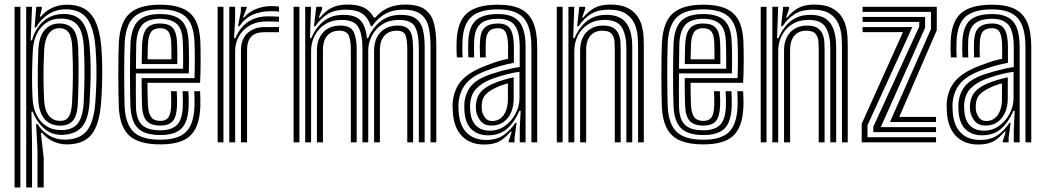

<svg xmlns="http://www.w3.org/2000/svg" viewBox="-20 -630 4628 850"><path d="M146 200V37.5L139.8 -80.8H146Q164.8 -49.5 196.8 -30.6Q228.8 -11.8 265.8 -11.8Q332 -11.8 363.8 -50.2Q395.5 -88.8 402 -176.2Q405.2 -221.5 406.4 -261.2Q407.5 -301 406.8 -339.5Q406 -378 402.8 -419.5Q395.8 -507.5 365.2 -548.1Q334.8 -588.8 270 -588.8Q228.2 -588.8 193.8 -566.4Q159.2 -544 139.2 -508.2H133.2L140.5 -600H165V-591.5L156.2 -556.5H161.2Q181.5 -581.8 211.2 -595.5Q241 -609.2 275.5 -609.2Q349.8 -609.2 385.1 -564Q420.5 -518.8 428.8 -419.2Q431.8 -379 432.4 -340Q433 -301 431.9 -261.1Q430.8 -221.2 427.8 -177.8Q420.5 -78.8 385.4 -34.8Q350.2 9.2 275.8 9.2Q243.8 9.2 215.4 -4Q187 -17.2 167 -41.5H161L173.5 69.8V200ZM44.5 200V-600H70.2V200ZM96 200V-600H121.8L115.8 -451.5H121.8Q134.5 -501.5 171 -534.9Q207.5 -568.2 262.8 -568.2Q317 -568.2 344 -533.4Q371 -498.5 377.2 -419.5Q380.5 -378.8 381.1 -340.5Q381.8 -302.2 380.5 -262.4Q379.2 -222.5 376.5 -176.5Q371 -99.2 341.8 -67Q312.5 -34.8 255.2 -33Q209.5 -31.8 175.9 -60.9Q142.2 -90 125 -136H119.2L121.8 4V200ZM250.8 -54Q301.2 -54 324.2 -83.4Q347.2 -112.8 350.5 -177Q353.5 -234.2 354 -293.5Q354.5 -352.8 351.5 -418.2Q348 -487.5 324.1 -517.6Q300.2 -547.8 249.5 -547.8Q211.5 -547.8 184.5 -529.1Q157.5 -510.5 142.6 -479.2Q127.8 -448 125.5 -410Q123.2 -365.8 122.4 -325.9Q121.5 -286 122.1 -250.9Q122.8 -215.8 124.8 -185Q127.8 -147.8 143.4 -118.1Q159 -88.5 186.2 -71.2Q213.5 -54 250.8 -54ZM247 -73.8Q201.8 -73.8 177.1 -103.2Q152.5 -132.8 149.8 -184.8Q147.8 -221.8 147.2 -259.2Q146.8 -296.8 147.5 -334.5Q148.2 -372.2 149.8 -410.5Q152.8 -469 178 -497.5Q203.2 -526 242.8 -526Q282.5 -526 302.9 -501.9Q323.2 -477.8 326 -419.2Q327.5 -380.8 327.9 -342.1Q328.2 -303.5 327.5 -262.8Q326.8 -222 325 -177.5Q322.8 -120.5 303.9 -97.1Q285 -73.8 247 -73.8ZM247 -94.8Q273 -94.8 285 -114.2Q297 -133.8 299.2 -178.2Q302.5 -244.5 302.8 -300.8Q303 -357 300 -419.2Q298 -464.5 284.6 -484.9Q271.2 -505.2 242.8 -505.2Q212.2 -505.2 195.2 -479.9Q178.2 -454.5 175.5 -410Q173.8 -376.2 173 -338.2Q172.2 -300.2 172.9 -261Q173.5 -221.8 175.5 -184Q177.8 -142.5 196 -118.6Q214.2 -94.8 247 -94.8Z M690 9.2Q595.5 9.2 553.1 -28.9Q510.8 -67 506 -154.2Q505 -178 504.4 -216.9Q503.8 -255.8 503.8 -299.2Q503.8 -342.8 504.4 -381.4Q505 -420 506.2 -443.2Q511.8 -533.8 555.1 -571.5Q598.5 -609.2 688.5 -609.2Q779.2 -609.2 820.9 -572.2Q862.5 -535.2 866.8 -448.5Q867.5 -429.5 867.9 -407.5Q868.2 -385.5 868.2 -361.5Q868.2 -337.5 867.6 -312.6Q867 -287.8 865.8 -263.5H633Q633 -244.8 633.2 -225.5Q633.5 -206.2 634 -190.2Q634.5 -174.2 634.8 -164.5Q637 -127.8 649.4 -111.2Q661.8 -94.8 690 -94.8Q714.2 -94.8 725.1 -109.6Q736 -124.5 737.8 -160.8Q738.2 -170.2 738 -187Q737.8 -203.8 736.8 -226.2H762.5Q763.8 -204.2 764 -187Q764.2 -169.8 763.5 -159.5Q761.5 -113 744.5 -93.5Q727.5 -74 690 -74Q648.5 -74 629.8 -94.1Q611 -114.2 608.8 -161.5Q608.2 -175.5 607.9 -195.4Q607.5 -215.2 607.2 -238.2Q607 -261.2 607 -284.2H841Q841.8 -304.5 842.1 -325.9Q842.5 -347.2 842.5 -368.5Q842.5 -389.8 842.1 -409.8Q841.8 -429.8 840.8 -447.2Q837.2 -524 801.5 -556.2Q765.8 -588.5 688.5 -588.5Q610.5 -588.5 573.6 -555Q536.8 -521.5 532 -441.8Q530.8 -417.5 530.2 -378.2Q529.8 -339 529.8 -295.9Q529.8 -252.8 530.4 -215.2Q531 -177.8 531.8 -157Q536 -80 571.8 -45.8Q607.5 -11.5 690 -11.5Q767.5 -11.5 802.4 -44.9Q837.2 -78.2 840.8 -155.5Q841.2 -166.5 841.2 -178.5Q841.2 -190.5 840.9 -202.8Q840.5 -215 839.8 -226.2H865.8Q866.5 -210.5 867 -191.1Q867.5 -171.8 866.8 -154.5Q862.5 -66.5 821.6 -28.6Q780.8 9.2 690 9.2ZM690 -32.2Q623 -32.2 592.1 -61Q561.2 -89.8 557.5 -157.8Q556.5 -179.5 556 -217Q555.5 -254.5 555.5 -297.4Q555.5 -340.2 556 -378.6Q556.5 -417 557.8 -440.2Q562 -508.8 592.4 -538.2Q622.8 -567.8 688.5 -567.8Q751.5 -567.8 781.8 -540.4Q812 -513 815 -446.5Q816 -428.2 816.4 -405.5Q816.8 -382.8 816.8 -357.2Q816.8 -331.8 815.8 -305H581.5Q581.2 -260.8 581.4 -227Q581.5 -193.2 581.8 -159.8Q582.8 -102.5 607.6 -77.9Q632.5 -53.2 690 -53.2Q737.5 -53.2 762 -75.5Q786.5 -97.8 789.2 -157Q789.8 -171.8 789.5 -189.1Q789.2 -206.5 788.2 -226.2H814Q815 -208.5 815.4 -190.8Q815.8 -173 815 -156.2Q812 -89.5 783.1 -60.9Q754.2 -32.2 690 -32.2ZM581.8 -325.8H790.5Q790.8 -349.5 790.8 -370.9Q790.8 -392.2 790.4 -411.2Q790 -430.2 789.2 -446Q786.8 -504.5 760.9 -525.6Q735 -546.8 688.5 -546.8Q636.5 -546.8 611.8 -522.1Q587 -497.5 583.2 -438.5Q583 -426.5 582.5 -394.9Q582 -363.2 581.8 -325.8ZM607.2 -346.5Q607.5 -362 607.8 -378.8Q608 -395.5 608.4 -410.8Q608.8 -426 609.2 -437Q612.2 -485.2 630.6 -505.6Q649 -526 688.5 -526Q727.5 -526 744.6 -506.8Q761.8 -487.5 763.5 -443.5Q764 -433 764.5 -417.2Q765 -401.5 765 -383.1Q765 -364.8 764.8 -346.5ZM633.2 -367.2H738.8Q739 -381.8 738.9 -396.1Q738.8 -410.5 738.4 -422.8Q738 -435 737.8 -442.5Q736.2 -476.2 724.9 -490.8Q713.5 -505.2 688.5 -505.2Q661.8 -505.2 649.5 -489.4Q637.2 -473.5 635 -435.8Q634.8 -427 634.4 -416.8Q634 -406.5 633.8 -394.2Q633.5 -382 633.2 -367.2Z M995 0V-600H1020.8V-538L1016 -461.2H1022Q1043.8 -511.5 1080.1 -534.6Q1116.5 -557.8 1167.5 -557.8Q1181 -557.8 1195 -557.1Q1209 -556.5 1215.2 -556V-533.5Q1207.8 -534 1192.4 -534.6Q1177 -535.2 1162.8 -535.2Q1116.2 -535.2 1084.6 -516.5Q1053 -497.8 1037 -468Q1021 -438.2 1021 -405.2V0ZM943.5 0V-600H969.2V0ZM1046.8 0V-407.5Q1046.8 -457.2 1076.1 -483.8Q1105.5 -510.2 1151 -510.2Q1167.2 -510.2 1183.8 -510.2Q1200.2 -510.2 1215.2 -510.2V-487.5Q1200.5 -487.8 1183.2 -487.6Q1166 -487.5 1151 -487.5Q1111.2 -487.5 1092.5 -467.9Q1073.8 -448.2 1073.8 -410.2V0ZM1033.8 -514 1046.5 -580.2V-600H1072L1072.5 -596L1055.8 -552.5H1060.5Q1079.2 -576.2 1112.2 -589.6Q1145.2 -603 1179.5 -603Q1187.2 -603 1196.9 -602.5Q1206.5 -602 1215.2 -600.8V-578.5Q1207.8 -579.5 1199.4 -580Q1191 -580.5 1181.2 -580.5Q1134.8 -580.5 1099.6 -565.2Q1064.5 -550 1040 -514Z M1886 0V-423.2Q1886 -473.2 1877.5 -510Q1869 -546.8 1843.2 -567Q1817.5 -587.2 1765.2 -587.2Q1719 -587.2 1685.2 -568.4Q1651.5 -549.5 1627.2 -514H1622Q1609.2 -552.5 1583.5 -569.9Q1557.8 -587.2 1509.5 -587.2Q1463.2 -587.2 1432 -568.6Q1400.8 -550 1376.2 -514H1370L1380.2 -600H1405.8L1406.2 -590.2L1391 -552.5H1396.8Q1420.5 -581 1448.1 -595.4Q1475.8 -609.8 1517.8 -609.8Q1564 -609.8 1591 -596.4Q1618 -583 1635 -552.5H1641.8Q1667 -582 1700 -595.9Q1733 -609.8 1773.5 -609.8Q1832.8 -609.8 1862.4 -587.4Q1892 -565 1901.8 -524.2Q1911.5 -483.5 1911.5 -428.2V0ZM1279.8 0V-600H1305.5V0ZM1383 0V-407.5Q1383 -440.2 1395.4 -464.9Q1407.8 -489.5 1430.9 -503.1Q1454 -516.8 1486 -516.8Q1532.2 -516.8 1545.6 -488.8Q1559 -460.8 1559 -413.2V0H1533.2V-411.8Q1533.2 -451.5 1523.8 -472.9Q1514.2 -494.2 1482.2 -494.2Q1459.8 -494.2 1443.5 -484.4Q1427.2 -474.5 1418.5 -455.9Q1409.8 -437.2 1409.8 -410.2V0ZM1331.2 0V-600H1357L1352.2 -461.2H1358.2Q1379.5 -511 1414.9 -537.9Q1450.2 -564.8 1502 -564.2Q1553.2 -564 1575.9 -539.8Q1598.5 -515.5 1604.8 -461.2H1609.8Q1631.2 -511 1667.8 -537.9Q1704.2 -564.8 1755.8 -564.2Q1799 -564 1821.5 -547.5Q1844 -531 1852 -499.4Q1860 -467.8 1860 -421.5V0H1834.2V-418.2Q1834.2 -477.8 1818.2 -509.8Q1802.2 -541.8 1746.2 -541.8Q1703 -541.8 1672.5 -522.2Q1642 -502.8 1626.1 -471.6Q1610.2 -440.5 1610.2 -405.2V0H1584.5V-418.2Q1584.5 -477.8 1566.5 -509.8Q1548.5 -541.8 1492.5 -541.8Q1449 -541.8 1418.8 -522.2Q1388.5 -502.8 1372.9 -471.6Q1357.2 -440.5 1357.2 -405.2V0ZM1636.2 0V-407.5Q1636.2 -440.2 1648.9 -464.9Q1661.5 -489.5 1684.8 -503.1Q1708 -516.8 1740 -516.8Q1770.8 -516.8 1785.4 -503.9Q1800 -491 1804.4 -467.8Q1808.8 -444.5 1808.8 -413.2V0H1783V-411.8Q1783 -451.2 1775.6 -472.8Q1768.2 -494.2 1736 -494.2Q1713.8 -494.2 1697 -484.4Q1680.2 -474.5 1671 -455.9Q1661.8 -437.2 1661.8 -410.2V0Z M2332.5 0V-421.8Q2332.5 -511 2298.4 -549.8Q2264.2 -588.5 2185 -588.5Q2103.5 -588.5 2067 -555.8Q2030.5 -523 2027.5 -447.5Q2026.8 -431 2026.8 -412.5Q2026.8 -394 2028.2 -375.8H2002.5Q2001.2 -395 2001 -411.5Q2000.8 -428 2001.5 -448.5Q2005 -535.2 2048 -572.2Q2091 -609.2 2185 -609.2Q2247.2 -609.2 2285.2 -590.2Q2323.2 -571.2 2340.8 -530Q2358.2 -488.8 2358.2 -421.8V0ZM2149 -51.5Q2186.2 -51.5 2215.8 -72.8Q2245.2 -94 2262.5 -126.9Q2279.8 -159.8 2279.8 -194.8V-312.2Q2253.8 -309 2221.5 -300.6Q2189.2 -292.2 2158.2 -280.8Q2113 -263.5 2088.2 -237.2Q2063.5 -211 2061 -165.2Q2060.8 -157.5 2061.2 -149.8Q2061.8 -142 2062.2 -136Q2065.5 -95 2088.1 -73.2Q2110.8 -51.5 2149 -51.5ZM2155.5 -74Q2125 -74 2108.6 -93.4Q2092.2 -112.8 2087.8 -138.2Q2087.2 -143.5 2086.8 -151Q2086.2 -158.5 2086.5 -163Q2089.2 -200.5 2108.5 -222.9Q2127.8 -245.2 2166 -261Q2185.2 -269 2208.6 -276.1Q2232 -283.2 2254.2 -287.8V-192.5Q2254.2 -160 2242.9 -133Q2231.5 -106 2209.4 -90Q2187.2 -74 2155.5 -74ZM2159.2 -94.2Q2181.8 -94.2 2197.2 -107.1Q2212.8 -120 2220.6 -141.8Q2228.5 -163.5 2228.5 -190.2V-261Q2210.5 -256 2197 -251Q2183.5 -246 2174.5 -241.2Q2141.5 -225.8 2127.4 -208.5Q2113.2 -191.2 2112.5 -163Q2112.5 -157.2 2112.6 -151.8Q2112.8 -146.2 2113.5 -140.5Q2116.2 -124.5 2127 -109.4Q2137.8 -94.2 2159.2 -94.2ZM2123.5 9.8Q2063.2 9.8 2026.9 -25.8Q1990.5 -61.2 1985 -129.5Q1984.2 -140 1983.8 -153.2Q1983.2 -166.5 1984 -174.5Q1988.8 -234 2022.9 -272.9Q2057 -311.8 2132.8 -340Q2151.5 -347.2 2165.2 -352.2Q2179 -357.2 2193.8 -361.4Q2208.5 -365.5 2229.2 -369.8V-422Q2229.2 -465.5 2219.5 -485.4Q2209.8 -505.2 2185 -505.2Q2156.2 -505.2 2144 -490.4Q2131.8 -475.5 2130.5 -443Q2130 -435 2129.9 -416Q2129.8 -397 2130.5 -375.8H2105Q2104 -400 2104.2 -416.8Q2104.5 -433.5 2104.8 -445.8Q2106.8 -491 2126.6 -508.5Q2146.5 -526 2185 -526Q2223.8 -526 2239.4 -501.4Q2255 -476.8 2255 -422V-352Q2220.8 -345.2 2194.6 -337.8Q2168.5 -330.2 2141.2 -320.2Q2073 -295.8 2043.5 -260.4Q2014 -225 2009.8 -172.5Q2009.2 -164 2009.6 -152.8Q2010 -141.5 2010.8 -131.5Q2015.5 -72.2 2047.1 -41.4Q2078.8 -10.5 2131.8 -10.5Q2180 -10.5 2210.6 -32.5Q2241.2 -54.5 2261.2 -86H2267L2258 -19.8V0H2232.2L2231.8 -4L2245.2 -47.5H2240.5Q2216.8 -19 2191.2 -4.6Q2165.8 9.8 2123.5 9.8ZM2281 0.2V-62L2285 -138.8H2279Q2258.2 -89.8 2225.1 -60.4Q2192 -31 2139.5 -31Q2096 -31.2 2068.2 -56.8Q2040.5 -82.2 2036.5 -133.8Q2036 -141 2035.5 -151.6Q2035 -162.2 2035.5 -169.8Q2039.2 -217 2064.9 -248.6Q2090.5 -280.2 2149.8 -300.5Q2173.5 -308.5 2196.5 -314.9Q2219.5 -321.2 2241 -326Q2262.5 -330.8 2280.8 -333.2V-421.8Q2280.8 -488.8 2258.8 -517.8Q2236.8 -546.8 2185 -546.8Q2130.8 -546.8 2105.9 -523.4Q2081 -500 2079 -446.2Q2078.5 -430.5 2078.4 -412.6Q2078.2 -394.8 2079.2 -375.8H2053.8Q2052.5 -396 2052.6 -413.9Q2052.8 -431.8 2053.2 -446.8Q2055.8 -511.5 2086.4 -539.6Q2117 -567.8 2185 -567.8Q2250.2 -567.8 2278.5 -533.9Q2306.8 -500 2306.8 -421.8V0.2Z M2804.8 0V-423.2Q2804.8 -442 2802.8 -469.5Q2800.8 -497 2789.5 -523.9Q2778.2 -550.8 2751.2 -569Q2724.2 -587.2 2674 -587.2Q2628 -587.2 2597 -568.6Q2566 -550 2541.5 -514H2535.2L2544.5 -600H2570.2L2570.5 -591L2557.2 -552.5H2562Q2585.8 -581 2613 -595.4Q2640.2 -609.8 2682.2 -609.8Q2728 -609.8 2756.5 -595.9Q2785 -582 2800.4 -560.2Q2815.8 -538.5 2822 -513.6Q2828.2 -488.8 2829.2 -466Q2830.2 -443.2 2830.2 -428.2V0ZM2445 0V-600H2470.8V0ZM2548.2 0V-407.5Q2548.2 -440.2 2560.5 -464.9Q2572.8 -489.5 2595.6 -503.1Q2618.5 -516.8 2650.2 -516.8Q2680.8 -516.8 2696.8 -505.8Q2712.8 -494.8 2719.2 -478Q2725.8 -461.2 2726.8 -443.6Q2727.8 -426 2727.8 -413.2V0H2701.8V-411.8Q2701.8 -426.8 2700.5 -446.2Q2699.2 -465.8 2687.9 -480Q2676.5 -494.2 2646.5 -494.2Q2624.2 -494.2 2608.2 -484.4Q2592.2 -474.5 2583.6 -455.9Q2575 -437.2 2575 -410.2V0ZM2496.5 0V-600H2522.2L2517.5 -461.2H2523.5Q2544.8 -511 2579.8 -537.9Q2614.8 -564.8 2666.2 -564.2Q2726 -563.8 2752.5 -528.1Q2779 -492.5 2779 -421.5V0H2753V-418.2Q2753 -473.5 2733.5 -507.6Q2714 -541.8 2656.8 -541.8Q2613.5 -541.8 2583.4 -522.2Q2553.2 -502.8 2537.9 -471.6Q2522.5 -440.5 2522.5 -405.2V0Z M3094.2 9.2Q2999.8 9.2 2957.4 -28.9Q2915 -67 2910.2 -154.2Q2909.2 -178 2908.6 -216.9Q2908 -255.8 2908 -299.2Q2908 -342.8 2908.6 -381.4Q2909.2 -420 2910.5 -443.2Q2916 -533.8 2959.4 -571.5Q3002.8 -609.2 3092.8 -609.2Q3183.5 -609.2 3225.1 -572.2Q3266.8 -535.2 3271 -448.5Q3271.8 -429.5 3272.1 -407.5Q3272.5 -385.5 3272.5 -361.5Q3272.5 -337.5 3271.9 -312.6Q3271.2 -287.8 3270 -263.5H3037.2Q3037.2 -244.8 3037.5 -225.5Q3037.8 -206.2 3038.2 -190.2Q3038.8 -174.2 3039 -164.5Q3041.2 -127.8 3053.6 -111.2Q3066 -94.8 3094.2 -94.8Q3118.5 -94.8 3129.4 -109.6Q3140.2 -124.5 3142 -160.8Q3142.5 -170.2 3142.2 -187Q3142 -203.8 3141 -226.2H3166.8Q3168 -204.2 3168.2 -187Q3168.5 -169.8 3167.8 -159.5Q3165.8 -113 3148.8 -93.5Q3131.8 -74 3094.2 -74Q3052.8 -74 3034 -94.1Q3015.2 -114.2 3013 -161.5Q3012.5 -175.5 3012.1 -195.4Q3011.8 -215.2 3011.5 -238.2Q3011.2 -261.2 3011.2 -284.2H3245.2Q3246 -304.5 3246.4 -325.9Q3246.8 -347.2 3246.8 -368.5Q3246.8 -389.8 3246.4 -409.8Q3246 -429.8 3245 -447.2Q3241.5 -524 3205.8 -556.2Q3170 -588.5 3092.8 -588.5Q3014.8 -588.5 2977.9 -555Q2941 -521.5 2936.2 -441.8Q2935 -417.5 2934.5 -378.2Q2934 -339 2934 -295.9Q2934 -252.8 2934.6 -215.2Q2935.2 -177.8 2936 -157Q2940.2 -80 2976 -45.8Q3011.8 -11.5 3094.2 -11.5Q3171.8 -11.5 3206.6 -44.9Q3241.5 -78.2 3245 -155.5Q3245.5 -166.5 3245.5 -178.5Q3245.5 -190.5 3245.1 -202.8Q3244.8 -215 3244 -226.2H3270Q3270.8 -210.5 3271.2 -191.1Q3271.8 -171.8 3271 -154.5Q3266.8 -66.5 3225.9 -28.6Q3185 9.2 3094.2 9.2ZM3094.2 -32.2Q3027.2 -32.2 2996.4 -61Q2965.5 -89.8 2961.8 -157.8Q2960.8 -179.5 2960.2 -217Q2959.8 -254.5 2959.8 -297.4Q2959.8 -340.2 2960.2 -378.6Q2960.8 -417 2962 -440.2Q2966.2 -508.8 2996.6 -538.2Q3027 -567.8 3092.8 -567.8Q3155.8 -567.8 3186 -540.4Q3216.2 -513 3219.2 -446.5Q3220.2 -428.2 3220.6 -405.5Q3221 -382.8 3221 -357.2Q3221 -331.8 3220 -305H2985.8Q2985.5 -260.8 2985.6 -227Q2985.8 -193.2 2986 -159.8Q2987 -102.5 3011.9 -77.9Q3036.8 -53.2 3094.2 -53.2Q3141.8 -53.2 3166.2 -75.5Q3190.8 -97.8 3193.5 -157Q3194 -171.8 3193.8 -189.1Q3193.5 -206.5 3192.5 -226.2H3218.2Q3219.2 -208.5 3219.6 -190.8Q3220 -173 3219.2 -156.2Q3216.2 -89.5 3187.4 -60.9Q3158.5 -32.2 3094.2 -32.2ZM2986 -325.8H3194.8Q3195 -349.5 3195 -370.9Q3195 -392.2 3194.6 -411.2Q3194.2 -430.2 3193.5 -446Q3191 -504.5 3165.1 -525.6Q3139.2 -546.8 3092.8 -546.8Q3040.8 -546.8 3016 -522.1Q2991.2 -497.5 2987.5 -438.5Q2987.2 -426.5 2986.8 -394.9Q2986.2 -363.2 2986 -325.8ZM3011.5 -346.5Q3011.8 -362 3012 -378.8Q3012.2 -395.5 3012.6 -410.8Q3013 -426 3013.5 -437Q3016.5 -485.2 3034.9 -505.6Q3053.2 -526 3092.8 -526Q3131.8 -526 3148.9 -506.8Q3166 -487.5 3167.8 -443.5Q3168.2 -433 3168.8 -417.2Q3169.2 -401.5 3169.2 -383.1Q3169.2 -364.8 3169 -346.5ZM3037.5 -367.2H3143Q3143.2 -381.8 3143.1 -396.1Q3143 -410.5 3142.6 -422.8Q3142.2 -435 3142 -442.5Q3140.5 -476.2 3129.1 -490.8Q3117.8 -505.2 3092.8 -505.2Q3066 -505.2 3053.8 -489.4Q3041.5 -473.5 3039.2 -435.8Q3039 -427 3038.6 -416.8Q3038.2 -406.5 3038 -394.2Q3037.8 -382 3037.5 -367.2Z M3707.5 0V-423.2Q3707.5 -442 3705.5 -469.5Q3703.5 -497 3692.2 -523.9Q3681 -550.8 3654 -569Q3627 -587.2 3576.8 -587.2Q3530.8 -587.2 3499.8 -568.6Q3468.8 -550 3444.2 -514H3438L3447.2 -600H3473L3473.2 -591L3460 -552.5H3464.8Q3488.5 -581 3515.8 -595.4Q3543 -609.8 3585 -609.8Q3630.8 -609.8 3659.2 -595.9Q3687.8 -582 3703.1 -560.2Q3718.5 -538.5 3724.8 -513.6Q3731 -488.8 3732 -466Q3733 -443.2 3733 -428.2V0ZM3347.8 0V-600H3373.5V0ZM3451 0V-407.5Q3451 -440.2 3463.2 -464.9Q3475.5 -489.5 3498.4 -503.1Q3521.2 -516.8 3553 -516.8Q3583.5 -516.8 3599.5 -505.8Q3615.5 -494.8 3622 -478Q3628.5 -461.2 3629.5 -443.6Q3630.5 -426 3630.5 -413.2V0H3604.5V-411.8Q3604.5 -426.8 3603.2 -446.2Q3602 -465.8 3590.6 -480Q3579.2 -494.2 3549.2 -494.2Q3527 -494.2 3511 -484.4Q3495 -474.5 3486.4 -455.9Q3477.8 -437.2 3477.8 -410.2V0ZM3399.2 0V-600H3425L3420.2 -461.2H3426.2Q3447.5 -511 3482.5 -537.9Q3517.5 -564.8 3569 -564.2Q3628.8 -563.8 3655.2 -528.1Q3681.8 -492.5 3681.8 -421.5V0H3655.8V-418.2Q3655.8 -473.5 3636.2 -507.6Q3616.8 -541.8 3559.5 -541.8Q3516.2 -541.8 3486.1 -522.2Q3456 -502.8 3440.6 -471.6Q3425.2 -440.5 3425.2 -405.2V0Z M3920 -89.8 4101.5 -501.5V-577.5H3798.8V-600H4127.2V-496.2L3961 -112.2H4124V-89.8ZM3794.8 0V-82L3977.5 -487.8H3798.8V-510.2H4019L3820.5 -75.5V-22.5H4124V0ZM3846.2 -45V-69L4049.5 -512.2V-532.8H3798.8V-555H4075.5V-507.2L3879.2 -67.2H4124V-45Z M4519.8 0V-421.8Q4519.8 -511 4485.6 -549.8Q4451.5 -588.5 4372.2 -588.5Q4290.8 -588.5 4254.2 -555.8Q4217.8 -523 4214.8 -447.5Q4214 -431 4214 -412.5Q4214 -394 4215.5 -375.8H4189.8Q4188.5 -395 4188.2 -411.5Q4188 -428 4188.8 -448.5Q4192.2 -535.2 4235.2 -572.2Q4278.2 -609.2 4372.2 -609.2Q4434.5 -609.2 4472.5 -590.2Q4510.5 -571.2 4528 -530Q4545.5 -488.8 4545.5 -421.8V0ZM4336.2 -51.5Q4373.5 -51.5 4403 -72.8Q4432.5 -94 4449.8 -126.9Q4467 -159.8 4467 -194.8V-312.2Q4441 -309 4408.8 -300.6Q4376.5 -292.2 4345.5 -280.8Q4300.2 -263.5 4275.5 -237.2Q4250.8 -211 4248.2 -165.2Q4248 -157.5 4248.5 -149.8Q4249 -142 4249.5 -136Q4252.8 -95 4275.4 -73.2Q4298 -51.5 4336.2 -51.5ZM4342.8 -74Q4312.2 -74 4295.9 -93.4Q4279.5 -112.8 4275 -138.2Q4274.5 -143.5 4274 -151Q4273.5 -158.5 4273.8 -163Q4276.5 -200.5 4295.8 -222.9Q4315 -245.2 4353.2 -261Q4372.5 -269 4395.9 -276.1Q4419.2 -283.2 4441.5 -287.8V-192.5Q4441.5 -160 4430.1 -133Q4418.8 -106 4396.6 -90Q4374.5 -74 4342.8 -74ZM4346.5 -94.2Q4369 -94.2 4384.5 -107.1Q4400 -120 4407.9 -141.8Q4415.8 -163.5 4415.8 -190.2V-261Q4397.8 -256 4384.2 -251Q4370.8 -246 4361.8 -241.2Q4328.8 -225.8 4314.6 -208.5Q4300.5 -191.2 4299.8 -163Q4299.8 -157.2 4299.9 -151.8Q4300 -146.2 4300.8 -140.5Q4303.5 -124.5 4314.2 -109.4Q4325 -94.2 4346.5 -94.2ZM4310.8 9.8Q4250.5 9.8 4214.1 -25.8Q4177.8 -61.2 4172.2 -129.5Q4171.5 -140 4171 -153.2Q4170.5 -166.5 4171.2 -174.5Q4176 -234 4210.1 -272.9Q4244.2 -311.8 4320 -340Q4338.8 -347.2 4352.5 -352.2Q4366.2 -357.2 4381 -361.4Q4395.8 -365.5 4416.5 -369.8V-422Q4416.5 -465.5 4406.8 -485.4Q4397 -505.2 4372.2 -505.2Q4343.5 -505.2 4331.2 -490.4Q4319 -475.5 4317.8 -443Q4317.2 -435 4317.1 -416Q4317 -397 4317.8 -375.8H4292.2Q4291.2 -400 4291.5 -416.8Q4291.8 -433.5 4292 -445.8Q4294 -491 4313.9 -508.5Q4333.8 -526 4372.2 -526Q4411 -526 4426.6 -501.4Q4442.2 -476.8 4442.2 -422V-352Q4408 -345.2 4381.9 -337.8Q4355.8 -330.2 4328.5 -320.2Q4260.2 -295.8 4230.8 -260.4Q4201.2 -225 4197 -172.5Q4196.5 -164 4196.9 -152.8Q4197.2 -141.5 4198 -131.5Q4202.8 -72.2 4234.4 -41.4Q4266 -10.5 4319 -10.5Q4367.2 -10.5 4397.9 -32.5Q4428.5 -54.5 4448.5 -86H4454.2L4445.2 -19.8V0H4419.5L4419 -4L4432.5 -47.5H4427.8Q4404 -19 4378.5 -4.6Q4353 9.8 4310.8 9.8ZM4468.2 0.2V-62L4472.2 -138.8H4466.2Q4445.5 -89.8 4412.4 -60.4Q4379.2 -31 4326.8 -31Q4283.2 -31.2 4255.5 -56.8Q4227.8 -82.2 4223.8 -133.8Q4223.2 -141 4222.8 -151.6Q4222.2 -162.2 4222.8 -169.8Q4226.5 -217 4252.1 -248.6Q4277.8 -280.2 4337 -300.5Q4360.8 -308.5 4383.8 -314.9Q4406.8 -321.2 4428.2 -326Q4449.8 -330.8 4468 -333.2V-421.8Q4468 -488.8 4446 -517.8Q4424 -546.8 4372.2 -546.8Q4318 -546.8 4293.1 -523.4Q4268.2 -500 4266.2 -446.2Q4265.8 -430.5 4265.6 -412.6Q4265.5 -394.8 4266.5 -375.8H4241Q4239.8 -396 4239.9 -413.9Q4240 -431.8 4240.5 -446.8Q4243 -511.5 4273.6 -539.6Q4304.2 -567.8 4372.2 -567.8Q4437.5 -567.8 4465.8 -533.9Q4494 -500 4494 -421.8V0.2Z"/></svg>

Font: Big Shoulders Inline Display Thin ExtraBold
Style: Regular
Weight: 800
Version: Version 2.002